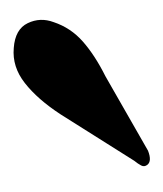

<svg xmlns="http://www.w3.org/2000/svg" viewBox="1 -750 243 286"><g transform="rotate(-90 123.0 -606.5)"><path d="M96 -638Q118.5 -672.5 142.8 -691.5Q167 -710.5 195 -708Q223 -706 232 -687.2Q241 -668.5 233.5 -648.5Q225 -623 204.5 -605Q184 -587 153 -571.5L42 -508Q26.5 -502 21 -509Q17.5 -513.5 20 -518.2Q22.5 -523 27 -528.5Z"/></g></svg>

Font: Fraunces 72pt S000
Style: Bold Italic
Weight: 700
Italic angle: -16°
Version: Version 1.000; ttfautohint (v1.8.3)